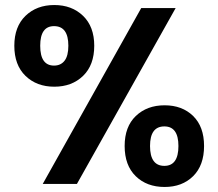

<svg xmlns="http://www.w3.org/2000/svg" viewBox="-20 -732 869 764"><path d="M37 -550Q37 -626 81.5 -669Q126 -712 196 -712Q266 -712 310.5 -669Q355 -626 355 -550Q355 -473 310.5 -430Q266 -387 196 -387Q126 -387 81.5 -430Q37 -473 37 -550ZM679 -700 286 0H150L542 -700ZM195 -628Q140 -628 140 -550Q140 -471 195 -471Q222 -471 237 -490.5Q252 -510 252 -550Q252 -628 195 -628ZM476 -151Q476 -228 520.5 -270.5Q565 -313 635 -313Q705 -313 748.5 -270.5Q792 -228 792 -151Q792 -74 748.5 -31Q705 12 635 12Q564 12 520 -31Q476 -74 476 -151ZM634 -229Q577 -229 577 -151Q577 -72 634 -72Q690 -72 690 -151Q690 -229 634 -229Z"/></svg>

Font: Fz Poppins SemBd
Style: Regular
Weight: 600
Designer: Ninad Kale (Devanagari), Jonny Pinhorn (Latin)
Foundry: Indian Type Foundry
Version: Vit hóa bi Vntype.Com & FontZin.Com